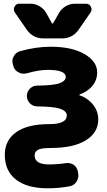

<svg xmlns="http://www.w3.org/2000/svg" viewBox="-20 -810 579 1037"><path d="M246.1 -139.6Q340.8 -139.6 340.8 -186.5Q340.8 -210 304.7 -222.7Q270.5 -234.4 180.7 -235.4Q158.2 -235.4 141.6 -252Q125 -268.6 125 -291.5Q125 -314.5 141.6 -331.1Q158.2 -347.7 180.7 -347.7Q266.6 -348.6 298.8 -359.4Q335 -372.1 335 -394.5Q335 -432.6 237.3 -432.6Q188.5 -432.6 125 -414.1Q116.2 -412.1 107.4 -412.1Q93.8 -412.1 81.1 -418.9Q59.6 -428.7 52.7 -451.2L49.8 -460.9Q46.9 -469.7 46.9 -479.5Q46.9 -492.2 53.7 -504.9Q64.5 -526.4 86.9 -533.2Q173.8 -557.6 252.9 -557.6Q369.1 -557.6 437 -517.6Q504.9 -477.5 504.9 -418.9Q504.9 -373 472.7 -338.9Q448.2 -313.5 410.2 -299.8Q408.2 -298.8 408.7 -296.9Q409.2 -294.9 410.2 -294.9Q445.3 -284.2 472.7 -255.9Q510.7 -216.8 510.7 -165Q510.7 -93.8 443.8 -52.2Q377 -10.7 252.9 -10.7Q202.1 -10.7 184.6 -0.5Q167 9.8 167 29.3Q167 77.1 242.2 78.1Q288.1 78.1 335 71.3Q339.8 70.3 344.7 70.3Q362.3 70.3 377.9 80.1Q396.5 93.8 400.4 116.2L402.3 127Q403.3 131.8 403.3 137.7Q403.3 155.3 392.6 171.9Q378.9 192.4 355.5 196.3Q296.9 207 238.3 207Q126 207 65.9 159.7Q5.9 112.3 5.9 26.4Q5.9 -51.8 66.9 -95.7Q127.9 -139.6 246.1 -139.6ZM259.8 -685.5Q261.7 -682.6 263.7 -682.6Q265.6 -682.6 267.6 -685.5L298.8 -740.2Q311.5 -762.7 335 -776.4Q358.4 -790 384.8 -790H444.3Q462.9 -790 470.7 -773.4Q474.6 -766.6 474.6 -759.8Q474.6 -751 468.8 -742.2L405.3 -650.4Q372.1 -602.5 314.5 -602.5H214.8Q157.2 -602.5 124 -650.4L60.5 -742.2Q54.7 -751 54.7 -759.8Q54.7 -766.6 58.6 -773.4Q66.4 -790 85 -790H143.6Q169.9 -790 193.4 -776.4Q216.8 -762.7 229.5 -740.2Z"/></svg>

Font: Gen Jyuu Gothic Heavy
Style: Bold
Weight: 900
Designer: [Source Han Sans]
Ryoko NISHIZUKA  (kana & ideographs); Paul D. Hunt (Latin, Greek & Cyrillic); Wenlong ZHANG  (bopomofo
Version: Version 1.002.20150607